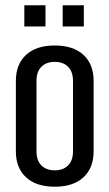

<svg xmlns="http://www.w3.org/2000/svg" viewBox="-20 -699 414 726"><path d="M334 -127Q334 -64 295.5 -28.5Q257 7 187 7Q117 7 78.5 -28.5Q40 -64 40 -127V-393Q40 -456 78.5 -491.5Q117 -527 187 -527Q257 -527 295.5 -491.5Q334 -456 334 -393ZM118 -127Q118 -92 136.5 -73.5Q155 -55 187 -55Q219 -55 237.5 -73.5Q256 -92 256 -127V-393Q256 -428 237.5 -446.5Q219 -465 187 -465Q155 -465 136.5 -446.5Q118 -428 118 -393ZM72 -599V-679H152V-599ZM217 -599V-679H297V-599Z"/></svg>

Font: Homenaje
Style: Regular
Weight: 400
Version: Version 1.002